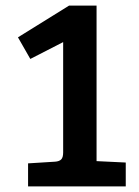

<svg xmlns="http://www.w3.org/2000/svg" viewBox="-20 -664 494 684"><path d="M205 -121V-514L88 -454L44 -531L226 -644H324V-90L428 -85V0H80V-82L176 -88Q191 -89 198 -96Q205 -103 205 -121Z"/></svg>

Font: Bree Serif
Style: Regular
Weight: 400
Designer: Veronika Burian, Jos Scaglione
Foundry: TypeTogether
Version: Version 1.001